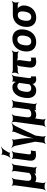

<svg xmlns="http://www.w3.org/2000/svg" viewBox="1652 -2495 1073 4417"><g transform="rotate(-90 2188.5 -286.5)"><path d="M408 -17C407 -9 402 3 397 7L400 10C405 5 416 0 424 0H488C512 0 547 14 558 26L561 24C551 11 542 -26 545 -50L603 -478C606 -502 626 -539 640 -552L638 -554C623 -542 584 -528 560 -528H519C495 -528 460 -542 449 -554L447 -552C457 -539 465 -502 462 -478L420 -169C420 -166 419 -152 421 -151L423 -154C421 -155 411 -147 410 -144C388 -119 356 -104 311 -104C240 -104 230 -152 240 -226L274 -478C277 -502 297 -539 311 -552L309 -554C294 -542 255 -528 231 -528H190C166 -528 131 -542 120 -554L118 -552C128 -539 136 -502 133 -478L47 153C44 177 25 214 11 227L13 229C28 217 66 203 90 203H131C155 203 191 217 202 229L204 227C194 214 185 177 188 153L209 2C210 -5 210 -17 208 -22L205 -20C207 -15 215 -9 221 -6C240 5 265 10 293 10C335 10 367 -2 395 -22C403 -28 414 -37 417 -44L414 -45C410 -39 408 -26 408 -17Z M833 5C862 5 885 2 907 -3C912 -5 921 -3 924 0L926 -3C923 -6 921 -15 922 -20L933 -105C934 -110 939 -115 941 -118L938 -120C936 -118 930 -113 925 -113L917 -112L893 -110C854 -110 841 -125 846 -165L889 -478C892 -502 912 -539 927 -552L924 -554C909 -542 870 -528 846 -528H804C780 -528 745 -542 734 -554L732 -552C742 -539 750 -502 747 -478L703 -150C689 -47 731 5 833 5ZM836 -732 805 -644C797 -623 775 -594 761 -584L764 -581C778 -591 811 -603 833 -603H843C855 -603 877 -595 880 -588L884 -590C880 -597 886 -621 893 -632L943 -714C963 -747 1003 -785 1028 -799L1027 -803C1002 -788 950 -772 914 -772H890C873 -772 846 -783 839 -793L834 -791C841 -781 841 -749 836 -732Z M1206 -342 1184 -491C1182 -506 1190 -536 1197 -545L1194 -547C1186 -538 1156 -528 1141 -528H1101C1063 -528 1012 -546 991 -563L989 -559C1010 -543 1037 -498 1045 -462L1136 -19C1137 -18 1138 -9 1139 -9V-13C1138 -13 1136 -4 1136 -3L1115 154C1112 178 1093 215 1079 228L1080 230C1095 218 1134 204 1158 204H1199C1223 204 1258 218 1269 230L1272 228C1262 215 1253 178 1256 154L1277 1C1277 0 1278 -9 1277 -9L1276 -5C1277 -5 1281 -14 1282 -15L1495 -462C1512 -498 1553 -543 1578 -559L1576 -563C1551 -546 1494 -528 1456 -528H1416C1401 -528 1375 -538 1368 -548L1365 -545C1371 -536 1369 -506 1363 -491L1303 -342C1257 -230 1217 -80 1206 8H1210C1221 -80 1223 -229 1206 -342Z M1869 -17C1868 -9 1863 3 1858 7L1861 10C1866 5 1877 0 1885 0H1949C1973 0 2008 14 2019 26L2022 24C2012 11 2003 -26 2006 -50L2064 -478C2067 -502 2087 -539 2101 -552L2099 -554C2084 -542 2045 -528 2021 -528H1980C1956 -528 1921 -542 1910 -554L1908 -552C1918 -539 1926 -502 1923 -478L1881 -169C1881 -166 1880 -152 1882 -151L1884 -154C1882 -155 1872 -147 1871 -144C1849 -119 1817 -104 1772 -104C1701 -104 1691 -152 1701 -226L1735 -478C1738 -502 1758 -539 1772 -552L1770 -554C1755 -542 1716 -528 1692 -528H1651C1627 -528 1592 -542 1581 -554L1579 -552C1589 -539 1597 -502 1594 -478L1508 153C1505 177 1486 214 1472 227L1474 229C1489 217 1527 203 1551 203H1592C1616 203 1652 217 1663 229L1665 227C1655 214 1646 177 1649 153L1670 2C1671 -5 1671 -17 1669 -22L1666 -20C1668 -15 1676 -9 1682 -6C1701 5 1726 10 1754 10C1796 10 1828 -2 1856 -22C1864 -28 1875 -37 1878 -44L1875 -45C1871 -39 1869 -26 1869 -17Z M2626 -107 2628 -104 2625 -106C2598 -109 2598 -140 2602 -171L2644 -478C2647 -502 2667 -539 2681 -552L2679 -554C2664 -542 2625 -528 2601 -528H2561C2547 -528 2526 -537 2520 -545L2516 -542C2522 -535 2524 -510 2520 -497C2516 -482 2510 -458 2512 -446L2516 -447C2514 -457 2506 -475 2499 -486C2477 -516 2446 -538 2393 -538C2359 -538 2328 -531 2301 -518C2215 -475 2165 -382 2148 -260L2146 -250C2141 -212 2140 -177 2145 -145C2157 -59 2209 10 2317 10C2374 10 2414 -14 2445 -48C2456 -59 2467 -77 2469 -87H2465C2463 -77 2467 -58 2472 -47C2488 -11 2522 10 2575 10C2596 10 2611 8 2627 2C2631 1 2638 2 2641 4L2644 0C2641 -1 2637 -8 2638 -13L2640 -102C2639 -105 2643 -108 2644 -110L2641 -112C2640 -111 2637 -107 2635 -107ZM2487 -360 2461 -171C2460 -165 2461 -159 2460 -153C2460 -153 2459 -149 2460 -149L2461 -153C2460 -153 2458 -149 2458 -149C2437 -121 2410 -104 2367 -104C2289 -104 2276 -172 2287 -250L2289 -260C2300 -341 2331 -424 2412 -424C2451 -424 2472 -408 2485 -384C2486 -382 2492 -373 2493 -374L2492 -378C2491 -377 2487 -363 2487 -360Z M3022 -105C2988 -105 2981 -125 2986 -160L3014 -365C3017 -389 3011 -429 3000 -441L2998 -439C3008 -426 3047 -415 3071 -415H3145C3169 -415 3204 -401 3215 -389L3218 -391C3208 -404 3199 -441 3202 -465L3203 -478C3206 -502 3226 -539 3240 -552L3238 -554C3223 -542 3184 -528 3160 -528H2782C2758 -528 2723 -542 2712 -554L2710 -552C2720 -539 2728 -502 2725 -478L2724 -465C2721 -441 2702 -404 2688 -391L2689 -389C2704 -401 2743 -415 2767 -415H2830C2854 -415 2895 -426 2909 -439L2907 -441C2892 -429 2876 -389 2873 -365L2845 -162C2830 -52 2873 10 2978 10C3009 10 3033 5 3056 -1C3063 -3 3074 -1 3078 1L3080 -2C3076 -5 3072 -14 3072 -21L3071 -104C3072 -109 3076 -115 3077 -117L3074 -120C3063 -107 3046 -105 3022 -105Z M3217 -269 3215 -259C3210 -220 3212 -185 3218 -152C3236 -58 3305 10 3430 10C3470 10 3507 3 3540 -11C3632 -49 3699 -134 3716 -259L3718 -269C3723 -308 3723 -343 3717 -376C3698 -470 3629 -538 3504 -538C3464 -538 3428 -531 3395 -518C3302 -479 3234 -394 3217 -269ZM3577 -269 3575 -259C3564 -176 3527 -104 3445 -104C3361 -104 3344 -175 3356 -259L3358 -269C3369 -351 3406 -424 3488 -424C3570 -424 3588 -352 3577 -269Z M4339 -464 4340 -478C4343 -502 4363 -539 4377 -552L4375 -554C4360 -542 4321 -528 4297 -528H4066C4026 -528 3991 -522 3958 -509C3866 -472 3799 -390 3782 -269L3780 -259C3775 -220 3777 -185 3783 -152C3801 -58 3869 10 3994 10C4033 10 4067 4 4099 -9C4186 -45 4253 -123 4269 -239L4270 -249C4272 -266 4273 -282 4271 -297C4264 -337 4247 -371 4224 -398C4215 -407 4201 -420 4193 -424L4191 -420C4199 -416 4217 -414 4231 -414H4282C4306 -414 4341 -400 4352 -388L4354 -390C4344 -403 4336 -440 4339 -464ZM4051 -414C4128 -414 4143 -346 4132 -269L4130 -259C4119 -180 4088 -104 4009 -104C3925 -104 3909 -175 3921 -259L3923 -269C3934 -349 3971 -414 4051 -414Z"/></g></svg>

Font: Asimov
Style: EdgeIt
Weight: 500
Designer: Google
Version: Version 2.000980: 2014